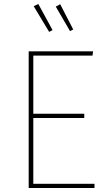

<svg xmlns="http://www.w3.org/2000/svg" viewBox="-20 -937 534 957"><path d="M441 -660H146V-370H400V-349H146V-21H451V0H123V-681H444ZM242 -787 225 -778 148 -906 171 -917ZM345 -790 329 -782 258 -904 280 -916Z"/></svg>

Font: Fira Sans Thin
Style: Regular
Weight: 100
Designer: bBox Type GmbH & Carrois Corporate GbR & Edenspiekermann AG
Foundry: bBox Type GmbH & Carrois Corporate GbR & Edenspiekermann AG
Version: Version 4.301